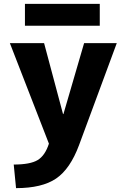

<svg xmlns="http://www.w3.org/2000/svg" viewBox="-20 -743 650 993"><path d="M109 -610V-723H496V-610ZM63 230 51 108Q136 108 174.5 85Q213 62 233 0L31 -520H208L306 -153H308L415 -520H584L389 7Q343 131 270 180.5Q197 230 63 230Z"/></svg>

Font: Mplus 1p ExtraBold
Style: Regular
Weight: 800
Version: Version 1.061